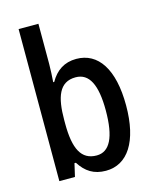

<svg xmlns="http://www.w3.org/2000/svg" viewBox="-115 -838 748 927"><g transform="rotate(-15 258.5 -375.0)"><path d="M167 -559V-760H68V0H146L161 -65H168C199 -16 239 10 299 10C408 10 474 -90 474 -270C474 -452 408 -549 299 -549C239 -549 197 -520 168 -469H163C165 -499 167 -531 167 -559ZM273 -464C341 -464 373 -400 373 -272C373 -138 340 -73 275 -73C198 -73 167 -135 167 -261V-279C167 -393 191 -464 273 -464Z"/></g></svg>

Font: Noto Sans Khmer UI Condensed Medium
Style: Regular
Weight: 500
Width: 3
Designer: Danh Hong and the Monotype Design Team
Foundry: Monotype Imaging Inc.
Version: Version 2.002